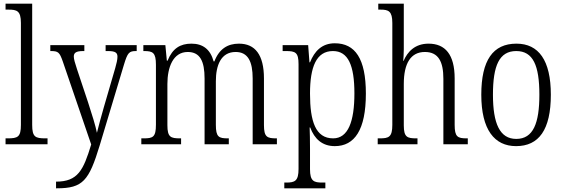

<svg xmlns="http://www.w3.org/2000/svg" viewBox="-20 -780 3047 1038"><path d="M10 0H237V-32H226C171 -32 154 -39 154 -105V-760H10V-728H25C71 -728 93 -722 93 -656V-105C93 -39 76 -32 21 -32H10Z M283 202V238H288C428 238 461 197 519 6L650 -430C670 -496 678 -504 716 -504H719V-536H551V-504H563C604 -504 615 -495 615 -473C615 -458 610 -436 603 -412L541 -199C526 -145 513 -100 504 -62C497 -98 478 -160 456 -227L396 -407C385 -440 379 -461 379 -474C379 -494 390 -504 430 -504H436V-536H252V-504H255C295 -504 302 -497 319 -449L473 1C431 140 401 202 283 202Z M744 0H959V-32H954C903 -32 885 -38 885 -103V-326C885 -417 916 -499 995 -499C1061 -499 1086 -450 1086 -355V0H1217V-32H1212C1163 -32 1147 -39 1147 -105V-341C1147 -426 1174 -499 1254 -499C1321 -499 1346 -447 1346 -355V0H1477V-32H1474C1424 -32 1407 -39 1407 -104V-356C1407 -484 1359 -544 1272 -544C1211 -544 1165 -516 1139 -448H1135C1117 -514 1076 -544 1015 -544C955 -544 913 -519 886 -452H882L874 -536H755V-504H759C806 -504 823 -496 823 -430V-106C823 -39 807 -32 757 -32H744Z M1517 238H1739V207H1723C1677 207 1656 200 1656 135V25C1656 -22 1655 -64 1654 -91H1657C1680 -29 1722 10 1790 10C1897 10 1958 -78 1958 -274C1958 -463 1900 -546 1790 -546C1720 -546 1680 -503 1656 -443H1653L1646 -536H1508V-504H1525C1577 -504 1594 -497 1594 -433V133C1594 199 1574 207 1527 207H1517ZM1781 -32C1686 -32 1656 -124 1656 -274C1656 -418 1690 -504 1780 -504C1862 -504 1896 -427 1896 -275C1896 -123 1862 -32 1781 -32Z M2022 0H2237V-32H2231C2182 -32 2163 -38 2163 -102V-326C2163 -438 2201 -499 2277 -499C2350 -499 2377 -447 2377 -354V0H2509V-32H2503C2454 -32 2438 -40 2438 -105V-356C2438 -485 2387 -544 2297 -544C2223 -544 2183 -500 2162 -451H2160C2161 -461 2163 -490 2163 -514V-760H2025V-728H2037C2080 -728 2101 -720 2101 -656V-105C2101 -39 2082 -32 2033 -32H2022Z M2770 10C2893 10 2958 -78 2958 -268C2958 -454 2892 -544 2772 -544C2645 -544 2582 -454 2582 -268C2582 -79 2653 10 2770 10ZM2771 -29C2682 -29 2645 -112 2645 -268C2645 -425 2679 -504 2771 -504C2862 -504 2896 -426 2896 -268C2896 -114 2863 -29 2771 -29Z"/></svg>

Font: Noto Serif Thai Condensed Light
Style: Regular
Weight: 300
Width: 3
Designer: Monotype Design Team
Foundry: Monotype Imaging Inc.
Version: Version 2.002